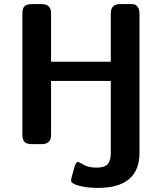

<svg xmlns="http://www.w3.org/2000/svg" viewBox="-20 -714 804 951"><path d="M90.8 -47.9V-646Q90.8 -673.8 102.3 -683.8Q113.8 -693.8 139.2 -693.8H187Q232.9 -693.8 232.9 -647.9V-408.2H528.8V-647.9Q528.8 -693.8 575.2 -693.8H625Q637.2 -693.8 645 -692.4Q652.8 -690.9 661.9 -679.4Q670.9 -668 670.9 -646V43Q670.9 216.8 463.9 216.8Q413.1 216.8 372.6 206.3Q332 195.8 332 180.2Q332 171.4 347.2 119.1Q356 88.4 365.2 87.9Q370.1 87.9 394.5 102.1Q418.9 116.2 457 116.2Q481.9 116.2 498 109.6Q514.2 103 520 89.1Q525.9 75.2 527.3 65.7Q528.8 56.2 528.8 40V-313H232.9V-45.9Q232.9 0 186 0H139.2Q110.4 0 100.6 -12Q90.8 -23.9 90.8 -47.9Z"/></svg>

Font: CMU Sans Serif
Style: Bold
Weight: 700
Version: Version 0.7.0